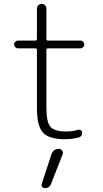

<svg xmlns="http://www.w3.org/2000/svg" viewBox="-20 -710 534 993"><path d="M73 -460Q65 -460 59 -466Q53 -472 53 -480Q53 -488 59 -494Q65 -500 73 -500H163Q171 -500 171 -509V-666Q171 -676 178.5 -683Q186 -690 196 -690Q206 -690 213 -683Q220 -676 220 -666V-509Q220 -500 228 -500H396Q404 -500 410 -494Q416 -488 416 -480Q416 -472 410 -466Q404 -460 396 -460H228Q220 -460 220 -451V-153Q220 -77 241.5 -53.5Q263 -30 323 -30Q355 -30 385 -39Q392 -41 398.5 -36.5Q405 -32 405 -24Q405 -3 384 2Q350 10 316 10Q233 10 202 -24.5Q171 -59 171 -150V-451Q171 -460 163 -460ZM246 88Q256 60 285 60Q295 60 301.5 69Q308 78 304 88L244 241Q236 263 212 263Q203 263 198 256Q193 249 196 241Z"/></svg>

Font: Rounded Mplus 1c Light
Style: Regular
Weight: 300
Version: Version 1.059.20150529